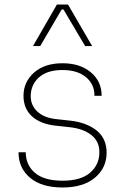

<svg xmlns="http://www.w3.org/2000/svg" viewBox="-20 -816 556 850"><path d="M126 -612 232 -796H281L388 -612H357L261 -774H253L158 -612ZM257 14Q164 14 113 -29Q62 -72 62 -142H94Q94 -86 134.5 -51Q175 -16 257 -16Q338 -16 379 -51.5Q420 -87 420 -142Q420 -191 383.5 -219Q347 -247 287 -253L223 -260Q157 -268 120.5 -302Q84 -336 84 -392Q84 -453 130.5 -494.5Q177 -536 257 -536Q334 -536 382 -496Q430 -456 430 -392H398Q399 -442 361 -474Q323 -506 257 -506Q188 -506 152 -473Q116 -440 116 -390Q116 -350 145 -322.5Q174 -295 226 -289L290 -282Q363 -274 407.5 -238.5Q452 -203 452 -140Q452 -73 400.5 -29.5Q349 14 257 14Z"/></svg>

Font: Sora Thin
Style: Regular
Weight: 32
Designer: Jonathan Barnbrook, Julián Moncada
Foundry: Barnbrook Fonts
Version: Version 2.000